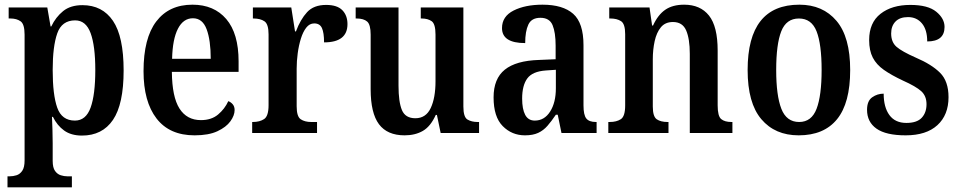

<svg xmlns="http://www.w3.org/2000/svg" viewBox="-20 -568 4101 820"><path d="M12 232V185H22Q36 185 50.5 180.5Q65 176 75 161.5Q85 147 85 117V-420Q85 -465 68 -477Q51 -489 25 -489H17V-536H182L196 -455H199Q218 -495 249.5 -520.5Q281 -546 332 -546Q417 -546 462.5 -479Q508 -412 508 -267Q508 -123 462.5 -56Q417 11 330 11Q284 11 254 -10.5Q224 -32 206 -69H202Q203 -45 204 -16Q205 13 205 43V119Q205 148 215 162Q225 176 239.5 180.5Q254 185 267 185H287V232ZM300 -53Q347 -53 367 -108.5Q387 -164 387 -269Q387 -372 367 -426.5Q347 -481 301 -481Q244 -481 224.5 -425.5Q205 -370 205 -269Q205 -163 224.5 -108Q244 -53 300 -53Z M811 10Q704 10 648.5 -62Q593 -134 593 -264Q593 -405 647.5 -476.5Q702 -548 802 -548Q894 -548 946.5 -486.5Q999 -425 999 -306V-261H714Q715 -154 746.5 -104.5Q778 -55 838 -55Q883 -55 911.5 -79Q940 -103 955 -136Q966 -132 974 -122.5Q982 -113 982 -98Q982 -75 964 -50Q946 -25 908.5 -7.5Q871 10 811 10ZM880 -317Q880 -396 862.5 -443Q845 -490 804 -490Q763 -490 740 -445.5Q717 -401 715 -317Z M1057 0V-47H1060Q1089 -47 1108 -59.5Q1127 -72 1127 -119V-421Q1127 -465 1109.5 -477Q1092 -489 1063 -489H1060V-536H1224L1240 -434H1244Q1263 -485 1291.5 -516Q1320 -547 1373 -547Q1420 -547 1442 -524.5Q1464 -502 1464 -465Q1464 -387 1364 -387Q1364 -428 1355 -448Q1346 -468 1322 -468Q1302 -468 1288 -450Q1274 -432 1265 -403Q1256 -374 1251.5 -340.5Q1247 -307 1247 -275V-114Q1247 -70 1264.5 -58.5Q1282 -47 1309 -47H1334V0Z M1708 10Q1634 10 1598.5 -37.5Q1563 -85 1563 -187V-420Q1563 -463 1548 -476Q1533 -489 1503 -489H1499V-536H1682V-202Q1682 -133 1696.5 -98Q1711 -63 1754 -63Q1799 -63 1819.5 -106.5Q1840 -150 1840 -221V-420Q1840 -466 1823.5 -477.5Q1807 -489 1781 -489H1777V-536H1959V-113Q1959 -68 1976.5 -57.5Q1994 -47 2020 -47H2026V0H1862L1846 -77H1841Q1819 -28 1786 -9Q1753 10 1708 10Z M2222 10Q2166 10 2127 -29.5Q2088 -69 2088 -152Q2088 -232 2136 -270.5Q2184 -309 2282 -312L2353 -315V-373Q2353 -429 2340 -460.5Q2327 -492 2288 -492Q2250 -492 2236.5 -463Q2223 -434 2223 -384Q2124 -384 2124 -448Q2124 -498 2173.5 -523Q2223 -548 2297 -548Q2384 -548 2428 -509Q2472 -470 2472 -375V-118Q2472 -77 2484 -62Q2496 -47 2525 -47H2528V0H2378L2362 -78H2354Q2335 -50 2318 -30.5Q2301 -11 2278.5 -0.5Q2256 10 2222 10ZM2264 -53Q2305 -53 2329.5 -91.5Q2354 -130 2354 -191V-270L2311 -267Q2254 -263 2232 -233Q2210 -203 2210 -147Q2210 -102 2223 -77.5Q2236 -53 2264 -53Z M2578 0V-47H2584Q2613 -47 2631.5 -59Q2650 -71 2650 -118V-422Q2650 -466 2632.5 -477.5Q2615 -489 2587 -489H2582V-536H2754L2765 -459H2769Q2790 -505 2821.5 -526.5Q2853 -548 2902 -548Q2971 -548 3008 -501.5Q3045 -455 3045 -352V-118Q3045 -72 3060 -59.5Q3075 -47 3104 -47H3108V0H2926V-338Q2926 -402 2910.5 -438Q2895 -474 2854 -474Q2821 -474 2802.5 -451.5Q2784 -429 2776 -392.5Q2768 -356 2768 -315V-113Q2768 -70 2785 -58.5Q2802 -47 2831 -47H2835V0Z M3391 10Q3290 10 3231.5 -59Q3173 -128 3173 -269Q3173 -548 3394 -548Q3494 -548 3552.5 -479Q3611 -410 3611 -269Q3611 -128 3555 -59Q3499 10 3391 10ZM3393 -47Q3446 -47 3467.5 -103.5Q3489 -160 3489 -269Q3489 -379 3467.5 -434Q3446 -489 3392 -489Q3338 -489 3316.5 -434Q3295 -379 3295 -269Q3295 -160 3317 -103.5Q3339 -47 3393 -47Z M3848 10Q3764 10 3723.5 -18.5Q3683 -47 3683 -99Q3683 -137 3705 -152.5Q3727 -168 3754 -168Q3754 -110 3778.5 -76.5Q3803 -43 3851 -43Q3896 -43 3916.5 -65Q3937 -87 3937 -123Q3937 -158 3914.5 -178.5Q3892 -199 3836 -224Q3787 -247 3755 -269.5Q3723 -292 3707.5 -322Q3692 -352 3692 -397Q3692 -471 3740.5 -509Q3789 -547 3868 -547Q3943 -547 3978.5 -518Q4014 -489 4014 -453Q4014 -391 3940 -391Q3940 -441 3917.5 -468Q3895 -495 3858 -495Q3823 -495 3804.5 -476Q3786 -457 3786 -425Q3786 -388 3809 -368Q3832 -348 3891 -322Q3959 -293 3995 -257Q4031 -221 4031 -153Q4031 -77 3983.5 -33.5Q3936 10 3848 10Z"/></svg>

Font: Noto Serif Hebrew Condensed SemiBold
Style: Regular
Weight: 600
Width: 3
Designer: Monotype Design Team
Foundry: Monotype Imaging Inc.
Version: Version 2.004; ttfautohint (v1.8.4.7-5d5b)